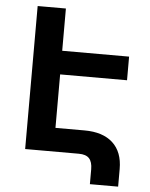

<svg xmlns="http://www.w3.org/2000/svg" viewBox="-58 -762 748 955"><g transform="rotate(5 316.0 -284.0)"><path d="M204 -503H566V-385H204ZM359 0H91V-714H232V-118H377Q469 -118 518.5 -72.5Q568 -27 568 58V146H427V72Q427 35 411 17.5Q395 0 359 0Z"/></g></svg>

Font: Noto Sans Armenian
Style: Bold
Weight: 700
Version: Version 2.007